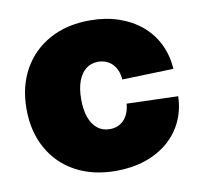

<svg xmlns="http://www.w3.org/2000/svg" viewBox="-66 -603 719 684"><g transform="rotate(-10 293.5 -261.0)"><path d="M301.3 11.2Q217.3 11.2 155 -22.7Q92.8 -56.6 58.6 -118.2Q24.4 -179.7 24.4 -260.7Q24.4 -342.3 58.6 -403.6Q92.8 -464.8 155 -499Q217.3 -533.2 301.3 -533.2Q357.9 -533.2 405 -517.1Q452.1 -501 486.8 -471.7Q521.5 -442.4 541.5 -401.6Q561.5 -360.8 564.5 -311.5L378.9 -305.7Q377.4 -323.7 371.6 -337.9Q365.7 -352.1 356 -362.1Q346.2 -372.1 333.3 -377.4Q320.3 -382.8 304.7 -382.8Q278.8 -382.8 260.5 -368.4Q242.2 -354 232.2 -326.9Q222.2 -299.8 222.2 -261.2Q222.2 -222.7 232.2 -195.3Q242.2 -168 260.7 -153.6Q279.3 -139.2 304.7 -139.2Q320.3 -139.2 333.3 -144.5Q346.2 -149.9 356 -160.2Q365.7 -170.4 371.6 -185.1Q377.4 -199.7 378.9 -218.3L564.5 -212.4Q563 -162.6 543.7 -121.6Q524.4 -80.6 489.5 -50.8Q454.6 -21 406.7 -4.9Q358.9 11.2 301.3 11.2Z"/></g></svg>

Font: Inter 28pt Black
Style: Regular
Weight: 900
Designer: Rasmus Andersson
Foundry: rsms
Version: Version 4.001;git-66647c0bb